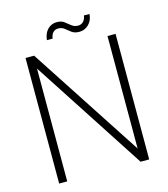

<svg xmlns="http://www.w3.org/2000/svg" viewBox="-122 -938 904 1034"><g transform="rotate(-15 329.5 -421.5)"><path d="M79 0V-700H127L536 -73V-700H581V0H533L124 -629V0ZM396 -761Q370 -761 354 -773Q338 -785 324 -796.5Q310 -808 289 -808Q273 -808 261.5 -797Q250 -786 247 -763H215Q219 -801 240 -822Q261 -843 291 -843Q316 -843 331.5 -831.5Q347 -820 362 -807.5Q377 -795 399 -795Q415 -795 427 -806.5Q439 -818 442 -840H473Q471 -805 449 -783Q427 -761 396 -761Z"/></g></svg>

Font: DM Sans 12pt ExtraLight
Style: Regular
Weight: 250
Version: Version 4.004;gftools[0.9.30]